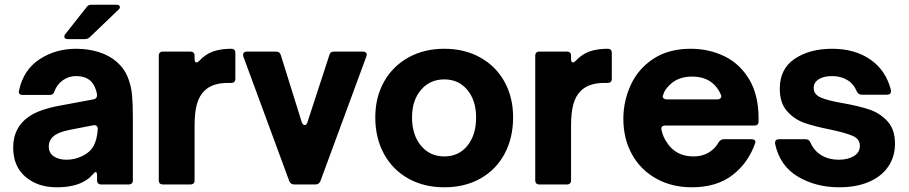

<svg xmlns="http://www.w3.org/2000/svg" viewBox="-20 -783 3857 815"><path d="M36 -157Q36 -243 104 -289Q148 -319 236 -335L376 -361Q393 -364 392 -382Q386 -416 368 -436Q346 -460 302 -460Q272 -460 247 -442.5Q222 -425 211 -395Q207 -380 191 -380H77Q56 -380 61 -400Q80 -487 148 -531.5Q216 -576 303 -576Q354 -576 399 -562Q444 -548 476 -520Q508 -492 522.5 -455Q537 -418 540.5 -379.5Q544 -341 544 -280V-18Q544 0 526 0H410Q392 0 392 -18V-37Q392 -53 386 -53Q383 -53 377 -46Q360 -27 347 -19Q301 12 221 12Q140 12 88 -32.5Q36 -77 36 -157ZM328 -120Q362 -136 377 -163Q392 -190 395 -234V-236Q395 -245 389.5 -249Q384 -253 375 -251L277 -232Q248 -226 231.5 -219Q215 -212 204 -202Q187 -185 187 -162Q187 -134 208 -119.5Q229 -105 262 -105Q297 -105 328 -120ZM268 -617Q253 -617 253 -628Q253 -633 257 -638L347 -752Q354 -763 368 -763H473Q489 -763 489 -753Q489 -747 482 -741L362 -626Q353 -617 340 -617Z M672 0Q654 0 654 -18V-546Q654 -564 672 -564H788Q806 -564 806 -546V-532Q806 -518 814 -518Q819 -518 826 -525Q852 -553 884.5 -564.5Q917 -576 961 -576Q979 -576 979 -558V-449Q979 -431 961 -431H947Q883 -431 849 -399Q826 -377 816 -341.5Q806 -306 806 -249V-18Q806 0 788 0Z M1229 0Q1214 0 1208 -14L1013 -543Q1012 -545 1012 -550Q1012 -564 1028 -564H1152Q1168 -564 1172 -549L1261 -264Q1266 -252 1273 -252Q1281 -252 1285 -264L1378 -549Q1381 -564 1398 -564H1521Q1528 -564 1532.5 -560.5Q1537 -557 1537 -551L1535 -543L1340 -14Q1334 0 1319 0Z M1573 -285Q1573 -370 1610 -436Q1647 -502 1713.5 -539Q1780 -576 1866 -576Q1952 -576 2018.5 -539Q2085 -502 2121.5 -436Q2158 -370 2158 -285Q2158 -197 2121.5 -129.5Q2085 -62 2019 -25Q1953 12 1866 12Q1780 12 1713.5 -25Q1647 -62 1610 -129.5Q1573 -197 1573 -285ZM2001 -285Q2001 -356 1964 -401Q1927 -446 1866 -446Q1805 -446 1767 -401.5Q1729 -357 1729 -285Q1729 -210 1767 -164.5Q1805 -119 1866 -119Q1927 -119 1964 -164.5Q2001 -210 2001 -285Z M2270 0Q2252 0 2252 -18V-546Q2252 -564 2270 -564H2386Q2404 -564 2404 -546V-532Q2404 -518 2412 -518Q2417 -518 2424 -525Q2450 -553 2482.5 -564.5Q2515 -576 2559 -576Q2577 -576 2577 -558V-449Q2577 -431 2559 -431H2545Q2481 -431 2447 -399Q2424 -377 2414 -341.5Q2404 -306 2404 -249V-18Q2404 0 2386 0Z M2626 -278Q2626 -354 2657.5 -422.5Q2689 -491 2753.5 -533.5Q2818 -576 2912 -576Q2989 -576 3054.5 -544.5Q3120 -513 3160 -446.5Q3200 -380 3200 -280V-268Q3200 -250 3182 -250H2803Q2794 -250 2790 -245Q2786 -240 2788 -231Q2794 -203 2809 -181Q2847 -119 2924 -119Q2961 -119 2988.5 -135.5Q3016 -152 3031 -180Q3036 -186 3040.5 -189Q3045 -192 3052 -192H3169Q3179 -192 3183.5 -188Q3188 -184 3186 -177Q3157 -92 3089.5 -40Q3022 12 2917 12Q2831 12 2764.5 -25.5Q2698 -63 2662 -129Q2626 -195 2626 -278ZM3025 -361Q3034 -361 3039 -366.5Q3044 -372 3040 -381Q3033 -398 3022 -412Q2986 -458 2918 -458Q2850 -458 2813 -412Q2800 -398 2795 -380Q2793 -376 2793 -373Q2793 -368 2798 -364.5Q2803 -361 2810 -361Z M3270 -173V-177Q3270 -192 3287 -192H3400Q3414 -192 3420 -178Q3436 -142 3467.5 -123.5Q3499 -105 3540 -105Q3579 -105 3604.5 -120.5Q3630 -136 3630 -163Q3630 -193 3600 -206Q3570 -219 3505 -233Q3439 -246 3395.5 -261Q3352 -276 3321 -311Q3290 -346 3290 -406Q3290 -491 3353.5 -533.5Q3417 -576 3512 -576Q3609 -576 3675 -530Q3741 -484 3762 -400V-396Q3762 -381 3745 -381H3638Q3623 -381 3617 -395Q3603 -428 3575.5 -444Q3548 -460 3512 -460Q3476 -460 3455 -446.5Q3434 -433 3434 -410Q3434 -382 3464 -369Q3494 -356 3558 -345Q3626 -333 3670.5 -318Q3715 -303 3747 -268.5Q3779 -234 3779 -173Q3779 -118 3750.5 -76Q3722 -34 3668.5 -11Q3615 12 3542 12Q3443 12 3366.5 -33.5Q3290 -79 3270 -173Z"/></svg>

Font: Open Sauce Two ExtraBold
Style: Regular
Weight: 800
Designer: Alfredo Marco Pradil
Foundry: Creative Sauce Fz LLC
Version: Version 1.477